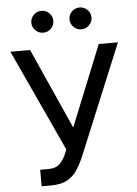

<svg xmlns="http://www.w3.org/2000/svg" viewBox="-62 -980 738 1035"><g transform="rotate(-5 307.5 -462.0)"><path d="M120.6 9.8V-79.6H165Q205.6 -79.6 226.6 -100.8Q247.6 -122.1 259.3 -149.4L270.5 -176.3L16.1 -727.5H122.6L317.9 -291L494.1 -727.5H598.1L347.7 -122.1Q332 -86.9 312 -56.9Q292 -26.9 258.5 -8.5Q225.1 9.8 168.5 9.8ZM408.2 -814.5Q383.3 -814.5 366 -831.8Q348.6 -849.1 348.6 -873.5Q348.6 -897.9 366 -915.3Q383.3 -932.6 408.2 -932.6Q432.6 -932.6 450.2 -915.3Q467.8 -897.9 467.8 -873.5Q467.8 -849.1 450.2 -831.8Q432.6 -814.5 408.2 -814.5ZM201.7 -814.5Q177.2 -814.5 159.7 -831.8Q142.1 -849.1 142.1 -873.5Q142.1 -897.9 159.7 -915.3Q177.2 -932.6 201.7 -932.6Q226.6 -932.6 243.9 -915.3Q261.2 -897.9 261.2 -873.5Q261.2 -849.1 243.9 -831.8Q226.6 -814.5 201.7 -814.5Z"/></g></svg>

Font: Inter Cardless Tabular
Style: Regular
Weight: 400
Designer: Rasmus Andersson
Foundry: rsms
Version: Version 4.000;git-4fc901f